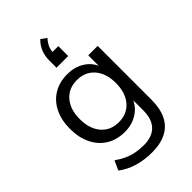

<svg xmlns="http://www.w3.org/2000/svg" viewBox="-276 -852 1138 1138"><g transform="rotate(-45 293.0 -283.0)"><path d="M291 189Q228 189 172.5 172.5Q117 156 74 123L101 64Q131 85 160.5 98.5Q190 112 221.5 118Q253 124 287 124Q358 124 394.5 86Q431 48 431 -24V-137H441Q426 -79 377.5 -45Q329 -11 264 -11Q197 -11 148 -41.5Q99 -72 72.5 -127Q46 -182 46 -254Q46 -326 72.5 -380.5Q99 -435 148 -465Q197 -495 264 -495Q330 -495 378 -461.5Q426 -428 440 -371H431V-486H510V-35Q510 39 485.5 89Q461 139 412 164Q363 189 291 189ZM279 -77Q349 -77 390 -125Q431 -173 431 -254Q431 -335 390 -382.5Q349 -430 279 -430Q210 -430 169 -382.5Q128 -335 128 -254Q128 -173 169 -125Q210 -77 279 -77ZM246 -567V-627Q246 -665 258.5 -697Q271 -729 298 -755L333 -730Q311 -705 303 -684Q295 -663 295 -639L275 -650H344V-567Z"/></g></svg>

Font: Nunito Sans 12pt ExtraLight 12pt
Style: Regular
Weight: 400
Version: Version 3.101;gftools[0.9.27]